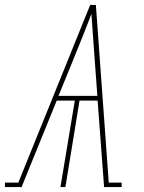

<svg xmlns="http://www.w3.org/2000/svg" viewBox="-60 -755 580 775"><path d="M-40 0V-18H14L304 -735H327L379 -18H431V0H360V-2L334 -349H261L204 0H184L242 -349H169L28 -2V0ZM176 -368H333L324 -490Q320 -542 316.5 -594Q313 -646 309 -699Q289 -646 268 -594Q247 -542 226 -490Z"/></svg>

Font: Iosevka Slab Thin Oblique
Style: Regular
Weight: 100
Italic angle: -9°
Monospace: yes
Designer: Belleve Invis
Foundry: Belleve Invis
Version: Version 11.1.0; ttfautohint (v1.8.3)